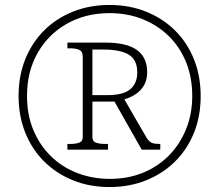

<svg xmlns="http://www.w3.org/2000/svg" viewBox="-20 -745 885 775"><path d="M422 10Q342 10 275 -17Q208 -44 158.5 -93Q109 -142 82 -209.5Q55 -277 55 -358Q55 -439 82 -506Q109 -573 158 -622Q207 -671 274.5 -698Q342 -725 422 -725Q502 -725 569.5 -698Q637 -671 686.5 -622Q736 -573 763 -505.5Q790 -438 790 -357Q790 -276 763 -209Q736 -142 686.5 -93Q637 -44 569.5 -17Q502 10 422 10ZM424 -23Q496 -23 556.5 -47.5Q617 -72 661.5 -117Q706 -162 731 -223.5Q756 -285 756 -358Q756 -432 731.5 -493Q707 -554 662 -598.5Q617 -643 556 -667.5Q495 -692 422 -692Q326 -692 250.5 -649.5Q175 -607 132 -531.5Q89 -456 89 -358Q89 -282 114.5 -220.5Q140 -159 185.5 -114.5Q231 -70 292 -46.5Q353 -23 424 -23ZM252 -141V-164H265Q285 -164 299.5 -169Q314 -174 314 -192V-515Q314 -538 299.5 -544Q285 -550 265 -550H252V-573H406Q492 -573 533 -543Q574 -513 574 -454Q574 -422 561 -400Q548 -378 527 -364.5Q506 -351 482 -344L571 -190Q581 -174 591.5 -169Q602 -164 627 -164V-141H552L442 -335H353V-192Q353 -174 368 -169Q383 -164 402 -164H416V-141ZM415 -361Q477 -361 505.5 -384.5Q534 -408 534 -453Q534 -503 500.5 -524Q467 -545 397 -545H353V-361Z"/></svg>

Font: Noto Serif Khmer ExtraLight
Style: Regular
Weight: 250
Version: Version 2.003